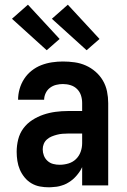

<svg xmlns="http://www.w3.org/2000/svg" viewBox="-20 -790 540 818"><path d="M189 8Q169 8 150 4.5Q131 1 114 -9Q97 -19 84.5 -34.5Q72 -50 64.5 -67.5Q57 -85 54 -104.5Q51 -124 51 -143Q51 -170 57.5 -196Q64 -222 79.5 -243Q95 -264 117.5 -278.5Q140 -293 165 -301.5Q190 -310 216.5 -313.5Q243 -317 269 -317H330V-351Q330 -368 325 -383.5Q320 -399 308.5 -410.5Q297 -422 281 -427Q265 -432 248 -432Q234 -432 219.5 -428.5Q205 -425 193 -416Q181 -407 174.5 -393Q168 -379 168 -365H57Q57 -388 63.5 -411Q70 -434 83 -454Q96 -474 115 -489Q134 -504 156 -512.5Q178 -521 201.5 -524.5Q225 -528 248 -528Q273 -528 298 -524.5Q323 -521 345.5 -511Q368 -501 387 -484.5Q406 -468 418.5 -446.5Q431 -425 436 -400.5Q441 -376 441 -351V0H330V-78Q325 -68 323.5 -65.5Q322 -63 319 -58.5Q316 -54 312.5 -49.5Q309 -45 305.5 -41Q302 -37 298 -33Q294 -29 290 -25.5Q286 -22 281.5 -19Q277 -16 272.5 -13Q268 -10 263 -7.5Q258 -5 253 -3Q248 -1 242.5 0.5Q237 2 232 3.5Q227 5 221.5 5.5Q216 6 210.5 6.5Q205 7 199.5 7.5Q194 8 189 8ZM234 -88Q253 -88 271.5 -93.5Q290 -99 303.5 -112Q317 -125 323.5 -143Q330 -161 330 -180V-221H269Q257 -221 245.5 -220Q234 -219 222.5 -216Q211 -213 200 -208.5Q189 -204 180 -196Q171 -188 166.5 -177Q162 -166 162 -154Q162 -140 167 -127Q172 -114 182.5 -104.5Q193 -95 206.5 -91.5Q220 -88 234 -88ZM349 -576 201 -710 269 -770 404 -624ZM179 -576 31 -710 99 -770 234 -624Z"/></svg>

Font: Iosevka SS08 Regular
Style: Bold
Weight: 700
Monospace: yes
Designer: Belleve Invis
Foundry: Belleve Invis
Version: Version 16.3.4; ttfautohint (v1.8.4)